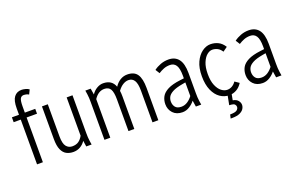

<svg xmlns="http://www.w3.org/2000/svg" viewBox="-108 -1179 2875 1855"><g transform="rotate(-20 1329.0 -252.0)"><path d="M16 -460V-510H89V-575Q89 -656 116.5 -692Q144 -728 193 -728Q210 -728 233 -722Q256 -716 270 -705L248 -660Q234 -668 221.5 -671Q209 -674 198 -674Q171 -674 160 -652Q149 -630 149 -572V-510H256V-460H149V0H89V-460Z M325 -175V-510H385V-180Q385 -105 409 -76Q433 -47 470 -47Q510 -47 535.5 -65Q561 -83 579 -116V-510H639V-122Q639 -97 640 -79Q641 -61 644 -39L650 0H595L586 -61Q565 -29 533 -10.5Q501 8 462 8Q423 8 392 -8Q361 -24 343 -64Q325 -104 325 -175Z M771 -510H826L836 -447Q859 -481 891 -499.5Q923 -518 955 -518Q1045 -518 1073 -440Q1097 -477 1130.5 -497.5Q1164 -518 1203 -518Q1275 -518 1305.5 -472.5Q1336 -427 1336 -332V0H1276V-327Q1276 -397 1256 -430Q1236 -463 1195 -463Q1168 -463 1139.5 -446Q1111 -429 1085 -393Q1087 -380 1088 -365.5Q1089 -351 1089 -335V0H1029V-327Q1029 -399 1010.5 -431Q992 -463 947 -463Q886 -463 842 -397V0H782V-388Q782 -413 781 -431Q780 -449 777 -471Z M1452 -121Q1452 -164 1471 -198.5Q1490 -233 1537 -257Q1584 -281 1666 -291L1706 -296V-324Q1706 -398 1685 -430.5Q1664 -463 1622 -463Q1587 -463 1558 -451.5Q1529 -440 1503 -423L1476 -466Q1506 -489 1545 -503.5Q1584 -518 1626 -518Q1694 -518 1730 -472Q1766 -426 1766 -329V-122Q1766 -97 1767 -79Q1768 -61 1771 -39L1777 0H1722L1712 -64Q1690 -35 1656 -13.5Q1622 8 1584 8Q1522 8 1487 -29.5Q1452 -67 1452 -121ZM1511 -128Q1511 -93 1530 -69.5Q1549 -46 1592 -46Q1625 -46 1654 -64.5Q1683 -83 1706 -114V-254L1673 -248Q1605 -236 1570 -217Q1535 -198 1523 -175.5Q1511 -153 1511 -128Z M1876 -255Q1876 -340 1903 -398.5Q1930 -457 1972 -487.5Q2014 -518 2058 -518Q2101 -518 2137.5 -500Q2174 -482 2200 -440L2154 -407Q2135 -437 2109.5 -449.5Q2084 -462 2057 -462Q2030 -462 2002.5 -439.5Q1975 -417 1956 -371Q1937 -325 1937 -255Q1937 -184 1956.5 -138Q1976 -92 2005 -70Q2034 -48 2064 -48Q2090 -48 2113 -61Q2136 -74 2154 -100L2198 -70Q2174 -31 2139 -11.5Q2104 8 2065 8Q2014 8 1971 -21.5Q1928 -51 1902 -110Q1876 -169 1876 -255ZM1998 224 2007 185Q2060 185 2077.5 171Q2095 157 2095 138Q2095 124 2085 113Q2075 102 2052 100L2029 98L2051 -15L2091 -9L2077 65Q2113 71 2130 92Q2147 113 2147 136Q2147 157 2134.5 177Q2122 197 2093 210.5Q2064 224 2013 224Z M2277 -121Q2277 -164 2296 -198.5Q2315 -233 2362 -257Q2409 -281 2491 -291L2531 -296V-324Q2531 -398 2510 -430.5Q2489 -463 2447 -463Q2412 -463 2383 -451.5Q2354 -440 2328 -423L2301 -466Q2331 -489 2370 -503.5Q2409 -518 2451 -518Q2519 -518 2555 -472Q2591 -426 2591 -329V-122Q2591 -97 2592 -79Q2593 -61 2596 -39L2602 0H2547L2537 -64Q2515 -35 2481 -13.5Q2447 8 2409 8Q2347 8 2312 -29.5Q2277 -67 2277 -121ZM2336 -128Q2336 -93 2355 -69.5Q2374 -46 2417 -46Q2450 -46 2479 -64.5Q2508 -83 2531 -114V-254L2498 -248Q2430 -236 2395 -217Q2360 -198 2348 -175.5Q2336 -153 2336 -128Z"/></g></svg>

Font: Radio Canada Condensed Light
Style: Regular
Weight: 300
Width: 3
Designer: Charles Daoud, Etienne Aubert Bonn, Alexandre Saumier Demers, Jacques Le Bailly
Foundry: Radio-Canada
Version: Version 2.104; ttfautohint (v1.8.4.7-5d5b);gftools[0.9.28.de